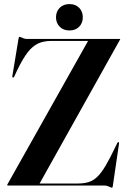

<svg xmlns="http://www.w3.org/2000/svg" viewBox="-20 -886 609 917"><path d="M552.5 -695.5 165.5 -3 161.5 -9.5H351Q380.5 -9.5 402.8 -16.2Q425 -23 444.2 -41.2Q463.5 -59.5 484 -94Q504.5 -128.5 531 -184L540 -202.5Q541.5 -205.5 542.8 -206.5Q544 -207.5 546 -207Q548 -206.5 548.5 -204.8Q549 -203 548.5 -200.5L519 1Q518.5 6 517.5 8.2Q516.5 10.5 514 10.5Q512 10.5 506.8 8Q501.5 5.5 494 2.8Q486.5 0 477 0H17.5Q16 0 15.2 -0.8Q14.5 -1.5 14.5 -3Q14.5 -4 15 -5Q15.5 -6 16 -6.5L404 -696.5L406 -690.5H225.5Q188.5 -690.5 162 -678.2Q135.5 -666 112.2 -636Q89 -606 62 -550.5L48.5 -521Q46.5 -517 44.8 -516.2Q43 -515.5 41 -516Q39.5 -516.5 39 -518.2Q38.5 -520 39 -523L68.5 -701.5Q69.5 -706 70.5 -708Q71.5 -710 74 -710Q76.5 -710 81.5 -707.5Q86.5 -705 93.8 -702.5Q101 -700 109.5 -700H551.5Q552.5 -700 553.2 -699.8Q554 -699.5 554 -698Q554 -697.5 553.8 -697Q553.5 -696.5 552.5 -695.5ZM311.5 -740.5Q283 -740.5 265.2 -758.2Q247.5 -776 247.5 -803.5Q247.5 -831 265.2 -848.8Q283 -866.5 311.5 -866.5Q340.5 -866.5 358 -848.8Q375.5 -831 375.5 -803.5Q375.5 -776 358 -758.2Q340.5 -740.5 311.5 -740.5Z"/></svg>

Font: Fraunces 120pt SemiBold
Style: Regular
Weight: 600
Version: Version 1.000;[b76b70a41]